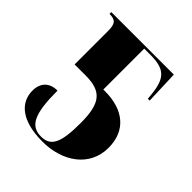

<svg xmlns="http://www.w3.org/2000/svg" viewBox="-158 -636 747 747"><g transform="rotate(45 215.0 -263.0)"><path d="M194 10C302 10 393 -50 393 -155C393 -249 330 -301 227 -301H218V-526H251C330 -526 356 -502 364 -418L366 -398H376L371 -536H27V-526C61 -526 70 -514 70 -474V-291H130C219 -291 248 -255 248 -146C248 -40 231 0 176 0C116 0 95 -46 95 -172C51 -172 26 -146 26 -103C26 -38 78 10 194 10Z"/></g></svg>

Font: Noto Serif Display Condensed Extra
Style: Regular
Weight: 800
Width: 3
Designer: Monotype Design Team
Foundry: Monotype Imaging Inc.
Version: Version 1.900